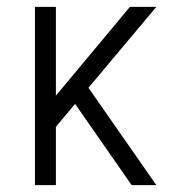

<svg xmlns="http://www.w3.org/2000/svg" viewBox="-20 -540 540 560"><path d="M82 0V-520H143V-261L359 -520H436L238 -284L436 0H364L199 -237L143 -170V0Z"/></svg>

Font: Iosevka Custom Light
Style: Regular
Weight: 300
Monospace: yes
Designer: Belleve Invis
Foundry: Belleve Invis
Version: Version 27.3.5